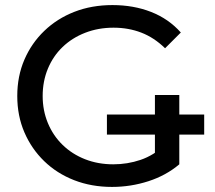

<svg xmlns="http://www.w3.org/2000/svg" viewBox="-20 -728 847 756"><path d="M401 -198V-277H784V-198ZM421 8Q340 8 272 -18.5Q204 -45 154 -93.5Q104 -142 76 -207Q48 -272 48 -350Q48 -428 76 -493Q104 -558 154.5 -606.5Q205 -655 273 -681.5Q341 -708 423 -708Q506 -708 575 -681Q644 -654 692 -600L630 -538Q587 -580 536.5 -599.5Q486 -619 427 -619Q367 -619 315.5 -599Q264 -579 226.5 -543Q189 -507 168.5 -457.5Q148 -408 148 -350Q148 -293 168.5 -243.5Q189 -194 226.5 -157.5Q264 -121 315 -101Q366 -81 426 -81Q482 -81 533.5 -98.5Q585 -116 629 -157L686 -81Q634 -37 564.5 -14.5Q495 8 421 8ZM590 -94V-354H686V-81Z"/></svg>

Font: MOST Montserrat Medium
Style: Regular
Weight: 500
Designer: Julieta Ulanovsky
Foundry: Julieta Ulanovsky
Version: Version 8.000;March 11, 2024;FontCreator 15.0.0.2926 64-bit